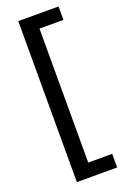

<svg xmlns="http://www.w3.org/2000/svg" viewBox="-168 -777 654 994"><g transform="rotate(-20 159.5 -280.5)"><path d="M295 163H73V-724H295V-650H163V88H295Z"/></g></svg>

Font: Noto Sans Hebrew Thin Medium
Style: Regular
Weight: 500
Version: Version 3.001